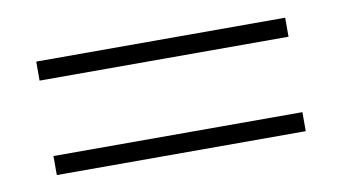

<svg xmlns="http://www.w3.org/2000/svg" viewBox="-37 -445 604 338"><g transform="rotate(-10 265.0 -275.5)"><path d="M41 -343H486V-377H41ZM42 -174H487V-208H42Z"/></g></svg>

Font: TitilliumText22L
Style: 1 wt
Weight: 100
Designer: Campivisivi
Foundry: Campivisivi
Version: 1.000